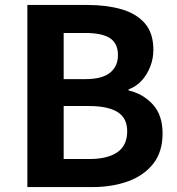

<svg xmlns="http://www.w3.org/2000/svg" viewBox="-20 -761 721 781"><path d="M91.3 0V-740.8H335.9Q412 -740.8 472.7 -723.8Q533.4 -706.7 568.6 -666.9Q603.9 -627.2 603.9 -557.8Q603.9 -523.7 591.6 -491.3Q579.4 -458.9 557.2 -434.1Q534.9 -409.2 503.1 -397.5V-393.2Q562.6 -379.1 602 -335.8Q641.3 -292.5 641.3 -218Q641.3 -143.6 603.6 -95.4Q565.9 -47.2 501.2 -23.6Q436.6 0 355.1 0ZM239 -439.1H325.6Q396.2 -439.1 428 -465.5Q459.8 -491.9 459.8 -536.3Q459.8 -585.1 426.8 -606Q393.9 -626.9 327.1 -626.9H239ZM239 -114.1H342.1Q417.7 -114.1 457.5 -141.8Q497.4 -169.5 497.4 -226.9Q497.4 -281.1 457.9 -305.4Q418.3 -329.7 342.1 -329.7H239Z"/></svg>

Font: Noto Sans SC Thin
Style: Regular
Weight: 100
Designer: Ryoko NISHIZUKA 西塚涼子 (kana, bopomofo & ideographs); Paul D. Hunt (Latin, Greek & Cyrillic); Sandoll Communications 산돌커뮤니
Foundry: Adobe
Version: Version 2.004-H2;hotconv 1.0.118;makeotfexe 2.5.65603